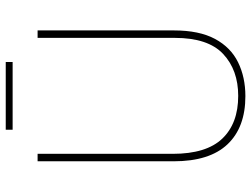

<svg xmlns="http://www.w3.org/2000/svg" viewBox="-123 -742 875 669"><g transform="rotate(-90 314.5 -407.5)"><path d="M543 -239Q543 -151 513.5 -96Q484 -41 432 -15.5Q380 10 314 10Q205 10 146 -52.5Q87 -115 87 -240V-714H113V-243Q113 -126 166 -70.5Q219 -15 315 -15Q405 -15 461 -67.5Q517 -120 517 -236V-714H543ZM433 -825V-801H197V-825Z"/></g></svg>

Font: Noto Sans Thai SemCond Thin
Style: Regular
Weight: 100
Width: 4
Designer: Monotype Design Team
Foundry: Monotype Imaging Inc.
Version: Version 2.002; ttfautohint (v1.8.4.7-5d5b)